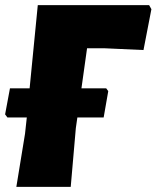

<svg xmlns="http://www.w3.org/2000/svg" viewBox="-25 -700 613 752"><path d="M391 -354 399 -343 381 -240H278L272 -198L252 32H39L73 -176L80 -240H4L-5 -252L14 -354H91L123 -680H559L568 -664L537 -504L383 -511H316L294 -354Z"/></svg>

Font: Alegreya Sans SC Black
Style: Italic
Weight: 900
Italic angle: -7°
Designer: Juan Pablo del Peral
Foundry: Huerta Tipografica
Version: Version 2.007